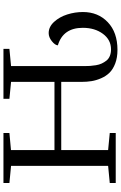

<svg xmlns="http://www.w3.org/2000/svg" viewBox="190 -894 713 1134"><g transform="rotate(-90 547.0 -326.5)"><path d="M33.7 0V-35.2L134.8 -44.9V-618.2L33.7 -627.9V-663.1H329.1V-627.9L228 -618.7V-361.8H630.9V-618.2L530.8 -627.9V-663.1H825.7V-627.9L724.1 -618.2V-186Q724.1 -167 725.1 -152.1Q726.1 -137.2 729.2 -117.4Q732.4 -97.7 739.3 -83Q746.1 -68.4 756.3 -55.2Q766.6 -42 783.7 -34.9Q800.8 -27.8 822.8 -27.8Q879.4 -27.8 914.8 -75.7Q950.2 -123.5 950.2 -194.3Q950.2 -311 846.7 -341.8Q847.7 -358.4 871.1 -377.2Q894.5 -396 918.9 -396Q956.1 -396 985.4 -364Q1014.6 -332 1029.1 -286.4Q1043.5 -240.7 1043.5 -193.8Q1043.5 -104 983.4 -46.9Q923.3 10.3 819.8 10.3Q774.4 10.3 739.7 -2.9Q705.1 -16.1 684.8 -36.9Q664.6 -57.6 652.1 -86.7Q639.6 -115.7 635.3 -143.1Q630.9 -170.4 630.9 -201.7V-321.8H228V-44.9L329.1 -35.2V0Z"/></g></svg>

Font: Elstob 8pt
Style: Regular
Weight: 400
Designer: Peter S. Baker
Version: Version 1.015